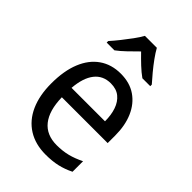

<svg xmlns="http://www.w3.org/2000/svg" viewBox="-228 -861 966 966"><g transform="rotate(45 255.0 -378.0)"><path d="M264 -546Q328 -546 372.5 -515.5Q417 -485 440.5 -431Q464 -377 464 -306V-252H138Q140 -159 178.5 -111Q217 -63 290 -63Q332 -63 367.5 -72Q403 -81 441 -100V-25Q405 -7 368 1.5Q331 10 284 10Q211 10 158.5 -23Q106 -56 78.5 -117.5Q51 -179 51 -264Q51 -353 76.5 -416Q102 -479 150 -512.5Q198 -546 264 -546ZM263 -476Q208 -476 176.5 -436Q145 -396 139 -320H377Q377 -365 365 -400Q353 -435 328 -455.5Q303 -476 263 -476ZM300 -766Q312 -744 331.5 -717Q351 -690 373 -663.5Q395 -637 413 -617V-606H357Q333 -623 307.5 -647Q282 -671 257 -697Q231 -671 206 -647Q181 -623 158 -606H103V-617Q122 -638 143 -664.5Q164 -691 183.5 -717.5Q203 -744 215 -766Z"/></g></svg>

Font: Noto Sans Khmer SemiCondensed
Style: Regular
Weight: 400
Width: 4
Designer: Danh Hong and the Monotype Design Team
Foundry: Monotype Imaging Inc.
Version: Version 2.004